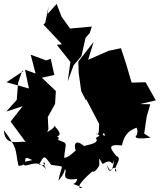

<svg xmlns="http://www.w3.org/2000/svg" viewBox="-57 -872 812 976"><path d="M56 -513 35 -451 28 -364 -25 -305 58 -332 -3 -254 72 -152 77 -143C74 -172 -34 -109 -37 -210C37 -108 17 -121 37 -29C101 -31 40 -94 107 -58C59 -46 25 -46 60 -47C63 1 125 -81 178 -11C137 -84 208 -20 141 -35C169 -84 166 -85 203 -34C282 -20 256 -45 240 47C308 -35 241 -28 276 -9C282 4 246 52 336 37C326 82 283 46 362 82C343 89 320 77 423 -10C391 21 363 51 437 -25C393 -6 417 25 447 -30C452 -54 436 -89 465 -38C523 -77 507 -10 523 -60C513 29 487 -8 489 -34C506 31 520 -55 535 1C505 -7 574 -68 534 -79C506 -115 483 -141 563 -133C574 -185 596 -208 637 -223C654 -188 614 -162 660 -199C624 -183 609 -159 708 -172L676 -193L689 -281L707 -342L655 -343L735 -362L683 -454L612 -452L585 -544L558 -627L496 -614L391 -568L419 -659L341 -559L343 -501L356 -408L380 -362L381 -368L447 -242L445 -200C437 -180 431 -193 433 -193C467 -182 440 -138 471 -197C487 -172 475 -132 495 -179C419 -191 483 -198 430 -171C458 -136 353 -134 374 -127C311 -181 319 -114 335 -93C362 -155 298 -64 269 -71C276 -150 293 -140 238 -161C252 -187 218 -172 202 -193C115 -179 164 -162 223 -178C247 -179 259 -190 225 -226C212 -244 239 -229 183 -201L189 -216L186 -277L223 -344L227 -409L156 -477L219 -491L201 -573L178 -565L99 -594L124 -498L70 -518L90 -422L-24 -454L62 -511ZM190 -840 173 -756 164 -747 258 -647 232 -644 301 -557 287 -458 317 -540 357 -587 378 -680 399 -704 410 -737 299 -727 256 -787 231 -852 185 -801Z"/></svg>

Font: Hussar Lance
Style: Regular
Weight: 700
Foundry: Cannot Into Space Fonts, PlusOne Fonts
Version: Version 2.27